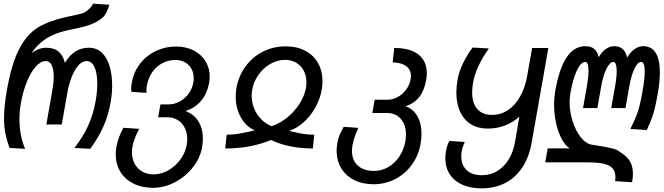

<svg xmlns="http://www.w3.org/2000/svg" viewBox="-20 -813 3640 1052"><path d="M2 -166Q2 -228.5 17.5 -317Q43 -463.5 84.8 -543.8Q126.5 -624 185.2 -660.8Q244 -697.5 340 -719L425 -738Q443 -742 463 -759.2Q483 -776.5 489.5 -793L579 -787Q570.5 -753 550.5 -724.5Q507.5 -681 419.5 -662L345.5 -646Q279.5 -631.5 231.8 -600.8Q184 -570 152 -520.5Q191.5 -551.5 233 -551.5Q275 -551.5 300.2 -531Q325.5 -510.5 335.5 -468.5Q385.5 -551.5 466 -551.5Q510.5 -551.5 539.2 -523.2Q568 -495 581.2 -448.2Q594.5 -401.5 594.5 -344.5Q594.5 -298.5 586 -251.5Q573.5 -180.5 546.5 -119.5Q519.5 -58.5 474 2.5L388 -2.5Q434.5 -62 462.8 -124Q491 -186 504 -259.5Q513 -311.5 513 -354.5Q513 -411.5 497.8 -445Q482.5 -478.5 455 -478.5Q429.5 -478.5 408.2 -453.2Q387 -428 372.2 -389.8Q357.5 -351.5 350.5 -313L318.5 -131H234L267 -319Q274.5 -363 274.5 -392.5Q274.5 -432 263.5 -455.2Q252.5 -478.5 230.5 -478.5Q203.5 -478.5 176.2 -448.2Q149 -418 127.5 -365.5Q106 -313 94.5 -248.5Q86.5 -204 86.5 -159Q86.5 -71.5 117.5 2.5L32 -2.5Q17.5 -42 9.8 -80.5Q2 -119 2 -166Z M614 32Q614 13 618 -10Q627.5 -60.5 656 -113L743 -107Q713.5 -54 705.5 -8.5Q703 4.5 703 21.5Q703 56.5 717.8 84Q732.5 111.5 759.5 127Q786.5 142.5 822 142.5Q862.5 142.5 901.2 120.8Q940 99 967.5 62Q995 25 1003 -19Q1006 -35.5 1006 -51Q1006 -86 992 -113.2Q978 -140.5 953.2 -155.5Q928.5 -170.5 896.5 -170.5H846.5L859 -241H904Q935 -241 964 -256.5Q993 -272 1013.2 -299.5Q1033.5 -327 1039.5 -361Q1041.5 -371.5 1041.5 -384.5Q1041.5 -413.5 1028.8 -436.2Q1016 -459 993.2 -471.8Q970.5 -484.5 942.5 -484.5Q904 -484.5 870.8 -467.5Q837.5 -450.5 815.2 -419Q793 -387.5 785.5 -346.5Q782 -326.5 782 -316Q782 -312 783 -304L700 -310Q698.5 -319 698.5 -328Q698.5 -341 702 -359Q712 -417.5 746.5 -462.8Q781 -508 833 -533Q885 -558 945.5 -558Q999 -558 1040.8 -536.8Q1082.5 -515.5 1105.8 -477.8Q1129 -440 1129 -393Q1129 -377 1126 -359.5Q1116 -303.5 1084.5 -264Q1053 -224.5 1003.5 -207.5L997 -204Q1042 -188 1066.8 -148.8Q1091.5 -109.5 1091.5 -53.5Q1091.5 -30.5 1087 -5Q1076.5 53.5 1036.2 104.5Q996 155.5 937.8 185.8Q879.5 216 819 216Q757.5 216 711 192.8Q664.5 169.5 639.2 127.8Q614 86 614 32Z M1353 -93.5Q1371 -98 1376 -99Q1328 -119 1299.8 -169.5Q1271.5 -220 1271.5 -284Q1271.5 -309.5 1275.5 -331Q1287.5 -398 1325.8 -449.8Q1364 -501.5 1421 -530.2Q1478 -559 1545 -559Q1606 -559 1651.8 -535.2Q1697.5 -511.5 1722.2 -468Q1747 -424.5 1747 -367.5Q1747 -344 1742.5 -319Q1733.5 -269.5 1707.5 -223.2Q1681.5 -177 1643.8 -143.2Q1606 -109.5 1564.5 -96L1577 -93Q1614.5 -84 1641 -79.5Q1667.5 -75 1702 -75L1694 0.5Q1562.5 0.5 1465 -46Q1407 -22 1345.2 -10.8Q1283.5 0.5 1214 0.5L1222 -75Q1256 -75 1284.5 -79.8Q1313 -84.5 1353 -93.5ZM1359 -288.5Q1359 -253.5 1372 -220.2Q1385 -187 1409.8 -161Q1434.5 -135 1468 -121.5Q1514.5 -137 1554.8 -170Q1595 -203 1622 -245.8Q1649 -288.5 1656.5 -332Q1659 -345 1659 -362Q1659 -397.5 1644.5 -425.5Q1630 -453.5 1603.2 -469.2Q1576.5 -485 1542 -485Q1500 -485 1461.5 -463Q1423 -441 1396.2 -403.2Q1369.5 -365.5 1361.5 -320Q1359 -307 1359 -288.5Z M1824.5 13.5Q1824.5 -8 1828 -27.5Q1831.5 -50 1839.8 -70.8Q1848 -91.5 1863 -118L1943.5 -112.5Q1929.5 -80.5 1922.8 -61Q1916 -41.5 1911.5 -18Q1908.5 -1.5 1908.5 13.5Q1908.5 64.5 1940.2 94Q1972 123.5 2029.5 123.5Q2071 123.5 2107.2 102.5Q2143.5 81.5 2168.2 44.5Q2193 7.5 2201 -39Q2204.5 -61 2204.5 -75.5Q2204.5 -110 2192 -137Q2179.5 -164 2156 -179Q2132.5 -194 2101 -194H2020L2033 -266.5H2101.5Q2131.5 -266.5 2158.8 -281.2Q2186 -296 2205.2 -321.8Q2224.5 -347.5 2230 -379.5Q2231.5 -388.5 2231.5 -397Q2231.5 -431 2206.2 -450.2Q2181 -469.5 2131.5 -471.5L2140 -550Q2227.5 -550.5 2273 -514Q2318.5 -477.5 2318.5 -412Q2318.5 -392.5 2315 -374.5Q2305 -317.5 2277.8 -282.2Q2250.5 -247 2203 -231L2198.5 -232Q2242 -218 2265.8 -178.2Q2289.5 -138.5 2289.5 -80.5Q2289.5 -53 2284.5 -25Q2273 40 2236.2 90.2Q2199.5 140.5 2145 168.5Q2090.5 196.5 2026.5 196.5Q1965.5 196.5 1919.8 173Q1874 149.5 1849.2 108Q1824.5 66.5 1824.5 13.5Z M2420 54Q2420 34 2423.5 15Q2426 1 2430.8 -14.2Q2435.5 -29.5 2442 -41L2527 -35Q2514 -9.5 2510 15.5Q2507.5 28 2507.5 44.5Q2507.5 91.5 2537 119.2Q2566.5 147 2620 147Q2666 147 2703.8 124.5Q2741.5 102 2766.8 61.2Q2792 20.5 2801.5 -33L2825.5 -174Q2791.5 -142 2746.5 -125.2Q2701.5 -108.5 2652 -108.5Q2598.5 -108.5 2560 -132.5Q2521.5 -156.5 2501 -201Q2480.5 -245.5 2480.5 -305.5Q2480.5 -340 2487 -376Q2495 -422 2518.5 -469.5Q2542 -517 2569.5 -552.5L2658.5 -547.5Q2587.5 -447.5 2572 -360Q2567 -332 2567 -306.5Q2567 -247.5 2595 -215.5Q2623 -183.5 2675.5 -183.5Q2724 -183.5 2763.5 -209.8Q2803 -236 2830.2 -284.8Q2857.5 -333.5 2869 -400L2895.5 -550H2984.5L2893 -31Q2879 48 2842 104.2Q2805 160.5 2748 189.8Q2691 219 2617.5 219Q2557.5 219 2513 199Q2468.5 179 2444.2 141.8Q2420 104.5 2420 54Z M3352 157.5Q3352 127 3336.2 109.2Q3320.5 91.5 3286.8 84Q3253 76.5 3196.5 76.5H2967.5L2981 0H3101L3103 1.5Q3076 -16.5 3056.2 -54.5Q3036.5 -92.5 3026.2 -141.5Q3016 -190.5 3016 -241Q3016 -279 3022 -313.5Q3044 -438 3084.8 -499Q3125.5 -560 3188 -560Q3218.5 -560 3236 -544.8Q3253.5 -529.5 3260.5 -499.5Q3277.5 -529 3299.2 -544.5Q3321 -560 3345.5 -560Q3402.5 -560 3416 -497.5Q3434 -527.5 3456.8 -543.8Q3479.5 -560 3504 -560Q3549.5 -560 3572.5 -523.5Q3595.5 -487 3595.5 -416Q3595.5 -365 3584.5 -302Q3572 -231.5 3560.2 -192Q3548.5 -152.5 3523.5 -100.5L3433.5 -106.5Q3461.5 -161 3474.8 -201.2Q3488 -241.5 3500 -310Q3512.5 -379 3512.5 -421.5Q3512.5 -473.5 3493 -473.5Q3472.5 -473.5 3455 -434.2Q3437.5 -395 3428 -339.5L3407 -221H3329L3351 -345.5Q3359 -390 3359 -424Q3359 -447.5 3354.2 -460.5Q3349.5 -473.5 3340.5 -473.5Q3321 -473.5 3302.2 -434.5Q3283.5 -395.5 3274 -339.5L3253 -221H3174.5L3196.5 -345.5Q3204.5 -392.5 3204.5 -425Q3204.5 -473.5 3187 -473.5Q3163 -473.5 3141.2 -428Q3119.5 -382.5 3105 -301.5Q3101 -276.5 3101 -253.5Q3101 -201 3117.5 -148.8Q3134 -96.5 3161.8 -61.2Q3189.5 -26 3221.5 -20.5Q3283 -11 3313 -4.8Q3343 1.5 3355.2 6.8Q3367.5 12 3378 20.5Q3414 42 3431 70.2Q3448 98.5 3448 139Q3448 160 3443.5 185.5L3350.5 179.5Q3352 167.5 3352 157.5Z"/></svg>

Font: JuliaMono Italic
Style: Regular
Weight: 400
Italic angle: -9°
Monospace: yes
Designer: cormullion
Foundry: corm
Version: Version 0.049; ttfautohint (v1.8.4)